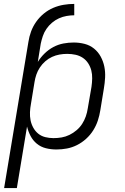

<svg xmlns="http://www.w3.org/2000/svg" viewBox="-20 -755 640 980"><path d="M1 205 125 -541Q129 -568 138.5 -594Q148 -620 164.5 -643.5Q181 -667 203.5 -685.5Q226 -704 252 -715Q278 -726 305 -730.5Q332 -735 359 -735V-677Q340 -677 320 -673.5Q300 -670 281 -661.5Q262 -653 245.5 -639Q229 -625 217 -607.5Q205 -590 198.5 -570.5Q192 -551 188 -532L173 -439Q187 -462 207.5 -482Q228 -502 252.5 -515Q277 -528 303.5 -533Q330 -538 356 -538Q385 -538 412 -531Q439 -524 460 -507Q481 -490 494 -466Q507 -442 512.5 -415Q518 -388 516.5 -359.5Q515 -331 510 -302L492 -192Q488 -166 479.5 -140Q471 -114 456 -90Q441 -66 419.5 -46.5Q398 -27 373 -14.5Q348 -2 321.5 3Q295 8 268 8Q240 8 214 1.5Q188 -5 168 -21.5Q148 -38 136 -61Q124 -84 118 -109L66 205ZM253 -50Q274 -50 294.5 -53.5Q315 -57 334.5 -66.5Q354 -76 371 -90.5Q388 -105 399.5 -123Q411 -141 418 -161Q425 -181 428 -202L447 -312Q450 -333 450.5 -354.5Q451 -376 446 -395.5Q441 -415 430 -432Q419 -449 402.5 -460Q386 -471 365.5 -475.5Q345 -480 323 -480Q323 -480 323 -480Q323 -480 323 -480Q303 -480 283.5 -476.5Q264 -473 245.5 -464.5Q227 -456 211 -442Q195 -428 183.5 -410.5Q172 -393 165.5 -374Q159 -355 156 -335L138 -225Q134 -204 133 -182.5Q132 -161 136 -141Q140 -121 150 -103Q160 -85 175.5 -72.5Q191 -60 211.5 -55Q232 -50 253 -50Z"/></svg>

Font: Iosevka Curly Light Extended
Style: Italic
Weight: 300
Width: 7
Italic angle: -9°
Monospace: yes
Designer: Belleve Invis
Foundry: Belleve Invis
Version: Version 11.1.0; ttfautohint (v1.8.3)